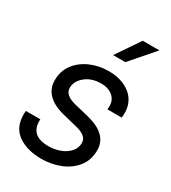

<svg xmlns="http://www.w3.org/2000/svg" viewBox="-183 -836 842 943"><g transform="rotate(30 237.5 -364.5)"><path d="M201.7 11.7Q122.6 11.7 70.8 -23.9Q19 -59.6 19 -133.3Q19 -138.7 19.3 -143.8Q19.5 -148.9 20 -154.3H102.1Q96.2 -59.6 201.2 -59.6Q236.8 -59.6 267.6 -71.3Q298.3 -83 317.6 -104.5Q336.9 -126 336.9 -154.8Q336.9 -177.2 319.6 -190.7Q302.2 -204.1 272.5 -211.4L192.4 -231Q67.4 -261.7 67.4 -356.9Q67.4 -408.7 96.2 -447Q125 -485.4 172.6 -506.3Q220.2 -527.3 275.4 -527.3Q351.1 -527.3 398.4 -489.7Q445.8 -452.1 445.8 -386.2Q445.8 -379.9 445.3 -374Q444.8 -368.2 443.8 -361.3H362.8Q369.6 -405.8 344.2 -430.9Q318.8 -456.1 273.9 -456.1Q220.2 -456.1 185.1 -427.5Q149.9 -398.9 149.9 -360.8Q149.9 -338.4 167.2 -324.5Q184.6 -310.5 216.8 -302.7L296.4 -283.2Q420.4 -252.9 420.4 -162.1Q420.4 -106.4 389.9 -67.6Q359.4 -28.8 309.6 -8.5Q259.8 11.7 201.7 11.7ZM253.9 -606 344.7 -739.7H439.5L323.2 -606Z"/></g></svg>

Font: Inter Display
Style: Italic
Weight: 400
Italic angle: -9.39999°
Designer: Rasmus Andersson
Foundry: rsms
Version: Version 4.000;git-a52131595